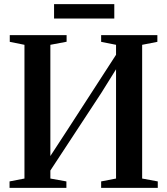

<svg xmlns="http://www.w3.org/2000/svg" viewBox="-20 -914 814 934"><path d="M26.5 0V-31.5L99 -45.5V-696L27.5 -710.5V-743H304V-711L225 -696V-155L309.5 -284.5L544.5 -647.5V-696L472 -710.5V-743H745.5V-710.5L671.5 -696V-45.5L747.5 -31.5V0H472V-31.5L544.5 -45.5V-577L472.5 -461.5L225 -84.5V-45.5L303 -31.5V0ZM536 -894V-824H243V-894Z"/></svg>

Font: Merriweather 96pt SemiBold
Style: Regular
Weight: 600
Version: Version 2.100